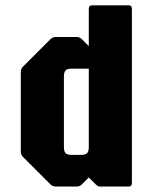

<svg xmlns="http://www.w3.org/2000/svg" viewBox="-20 -686 562 706"><path d="M185 0Q173.5 0 165 -8.5L65 -108.5Q56.5 -116.5 56.5 -128.5V-421.5Q56.5 -433.5 65 -441.5L165 -541.5Q173.5 -550 185 -550H261.5Q273.5 -550 281.5 -541.5L306.5 -516.5V-654Q306.5 -666.5 319 -666.5H452.5Q465 -666.5 465 -654V-12.5Q465 0 452.5 0H348.5Q342 0 338.8 -2.5Q335.5 -5 331.5 -8.5L306.5 -33.5L281.5 -8.5Q273.5 0 261.5 0ZM243.5 -116.5H278.5Q294.5 -116.5 300.5 -123Q306.5 -129.5 306.5 -146V-433.5H243.5Q227 -433.5 221 -427Q215 -420.5 215 -404V-146Q215 -129.5 221 -123Q227 -116.5 243.5 -116.5Z"/></svg>

Font: Jaro
Style: Regular
Weight: 400
Designer: Agyei Archer, Celine Hurka, Mirko Velimirović
Version: Version 1.000